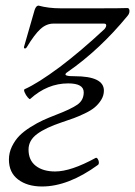

<svg xmlns="http://www.w3.org/2000/svg" viewBox="-20 -447 487 693"><path d="M131.8 226.1Q78.6 226.1 45.4 200.9Q12.2 175.8 12.2 128.9Q12.2 104 23.2 81.5Q34.2 59.1 50 43Q65.9 26.9 90.1 11.7Q114.3 -3.4 134.5 -12.7Q154.8 -22 181.2 -32.2Q236.3 -53.2 259.3 -69.3Q282.2 -85.4 282.2 -113.8Q282.2 -146 226.1 -146Q150.9 -146 88.9 -89.8Q86.9 -87.4 80.1 -95.5Q73.2 -103.5 69.1 -113.3Q64.9 -123 68.8 -125Q116.2 -146 195.8 -205.1Q271.5 -262.2 356.9 -341.8Q360.4 -345.7 362.3 -350.3Q364.3 -355 362.8 -358.4Q361.3 -361.8 356 -361.8H172.9Q147.5 -361.8 126 -342.3Q104.5 -322.8 76.2 -275.9Q73.7 -272.5 71 -272Q68.4 -271.5 67.1 -273.7Q65.9 -275.9 66.9 -278.8L105 -411.1Q110.4 -426.8 119.1 -426.8Q154.8 -417 198.2 -417H346.2Q412.1 -417 439.9 -418Q444.3 -418 446.3 -413.3Q448.2 -408.7 446.8 -401.9Q445.3 -395 439.9 -389.2Q340.3 -268.1 225.1 -188Q204.6 -174.8 231.4 -172.4Q238.8 -171.9 249 -171.9Q355 -171.9 355 -120.1Q355 -102.1 345.2 -86.4Q335.4 -70.8 322 -59.6Q308.6 -48.3 286.1 -37.6Q263.7 -26.9 246.3 -20.5Q229 -14.2 204.1 -5.9Q145 13.7 114 36.6Q83 59.6 83 92.8Q83 131.3 109.1 151.6Q135.3 171.9 179.2 171.9Q235.8 171.9 325.2 123Q329.1 121.1 332.8 126.7Q336.4 132.3 336.9 138.4Q337.4 144.5 334 147.9Q226.6 226.1 131.8 226.1Z"/></svg>

Font: Junicode SmCond Light
Style: Italic
Weight: 300
Width: 4
Italic angle: -11°
Designer: Peter S. Baker
Version: Version 2.206